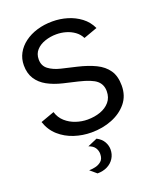

<svg xmlns="http://www.w3.org/2000/svg" viewBox="-167 -779 926 1128"><g transform="rotate(-20 296.0 -215.0)"><path d="M294 12Q239 12 187 -5Q135 -22 95.5 -57Q56 -92 38 -146L124 -177Q135 -140 162.5 -115.5Q190 -91 226 -79Q262 -67 298 -67Q342 -67 378.5 -80Q415 -93 437.5 -119.5Q460 -146 460 -186Q460 -227 431.5 -252Q403 -277 323 -296L233 -317Q179 -330 139 -352Q99 -374 76.5 -409Q54 -444 54 -494Q54 -535 72.5 -569Q91 -603 124.5 -628Q158 -653 202.5 -666.5Q247 -680 299 -680Q347 -680 392 -666.5Q437 -653 473.5 -625.5Q510 -598 530 -555L444 -524Q431 -550 407.5 -567Q384 -584 355 -592.5Q326 -601 295 -601Q258 -601 224 -589.5Q190 -578 169 -555Q148 -532 148 -497Q148 -457 177 -435Q206 -413 252 -402L346 -380Q410 -365 456.5 -342.5Q503 -320 528.5 -283Q554 -246 554 -187Q554 -123 518 -79Q482 -35 423 -11.5Q364 12 294 12ZM244 250 204 216Q220 216 242 211.5Q264 207 281 192.5Q298 178 298 147Q298 127 287 109.5Q276 92 248 82L308 56Q338 72 351 95.5Q364 119 364 143Q364 174 348.5 198.5Q333 223 306 236.5Q279 250 244 250Z"/></g></svg>

Font: Atkinson Hyperlegible Next
Style: Regular
Weight: 400
Designer: Elliott Scott, Megan Eiswerth, Linus Boman, Theodore Petrosky, Letters from Sweden
Foundry: Applied Design Works, Letters from Sweden
Version: Version 2.001